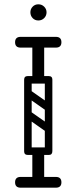

<svg xmlns="http://www.w3.org/2000/svg" viewBox="-20 -871 355 891"><path d="M157 -486Q130 -486 130 -512V-671Q130 -697 157 -697Q185 -697 185 -671V-512Q185 -486 157 -486ZM76 -650Q50 -650 50 -675Q50 -700 76 -700H239Q265 -700 265 -675Q265 -650 239 -650ZM76 0Q50 0 50 -25Q50 -50 76 -50H239Q265 -50 265 -25Q265 0 239 0ZM92 -501Q92 -518 109 -518H206Q223 -518 223 -501Q223 -483 207 -483H109Q102 -483 97 -487.5Q92 -492 92 -501ZM92 -170Q92 -187 109 -187H206Q223 -187 223 -170Q223 -152 207 -152H109Q102 -152 97 -156.5Q92 -161 92 -170ZM157 -3Q130 -3 130 -29V-158Q130 -184 157 -184Q185 -184 185 -158V-29Q185 -3 157 -3ZM98 -350Q108 -363 121 -354L215 -288Q229 -279 218 -263Q208 -250 195 -259L101 -325Q96 -329 94.5 -336Q93 -343 98 -350ZM98 -448Q108 -461 121 -452L215 -386Q229 -377 218 -361Q208 -348 195 -357L101 -423Q96 -427 94.5 -434Q93 -441 98 -448ZM205 -152Q188 -152 188 -169V-501Q188 -518 205 -518Q223 -518 223 -502V-170Q223 -152 205 -152ZM109 -152Q92 -152 92 -169V-501Q92 -518 109 -518Q127 -518 127 -502V-170Q127 -152 109 -152ZM158 -776Q142 -776 131.5 -787Q121 -798 121 -814Q121 -829 131.5 -840Q142 -851 158 -851Q174 -851 185 -840Q196 -829 196 -814Q196 -798 185 -787Q174 -776 158 -776Z"/></svg>

Font: Nsibidi Libre Uzo
Style: Regular
Weight: 400
Designer: Oluwaseun Badejo
Version: Version 1.021